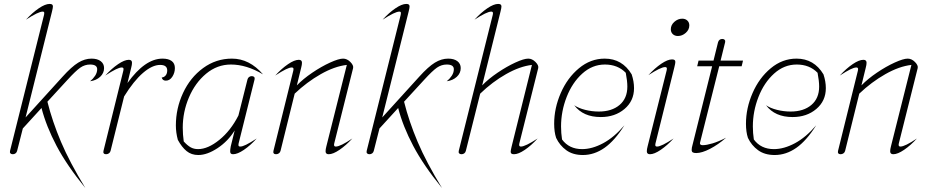

<svg xmlns="http://www.w3.org/2000/svg" viewBox="-20 -778 4723 976"><path d="M509 -432Q509 -406 489 -387.5Q469 -369 438 -365Q453 -377 463.5 -393Q474 -409 474 -426Q474 -450 438 -450Q411 -450 388 -434Q365 -418 323 -372L221 -261Q246 -161 290 -57Q334 47 414 178Q320 63 267.5 -36.5Q215 -136 191 -229L96 -125L67 -11Q65 -3 59 1.5Q53 6 45 6Q37 6 33 1.5Q29 -3 31 -11L204 -703Q205 -706 205 -712Q205 -719 197 -719Q175 -719 112 -678Q145 -714 177.5 -736Q210 -758 232 -758Q241 -758 245 -755Q249 -752 249 -745Q249 -738 244 -718L110 -181L298 -388Q344 -439 377.5 -459.5Q411 -480 445 -480Q475 -480 492 -467Q509 -454 509 -432Z M506 -11 607 -419Q608 -422 608 -427Q608 -435 599 -435Q588 -435 568.5 -425.5Q549 -416 515 -394Q548 -430 580.5 -452Q613 -474 635 -474Q651 -474 651 -459Q651 -449 647 -434L628 -356Q717 -480 806 -480Q836 -480 852.5 -468Q869 -456 869 -432Q869 -408 856 -388Q843 -368 823 -368Q806 -368 802 -384Q814 -385 822 -394.5Q830 -404 830 -420Q830 -448 794 -448Q754 -448 707 -407.5Q660 -367 611 -288L542 -11Q540 -3 533.5 1.5Q527 6 519 6Q511 6 507.5 1.5Q504 -3 506 -11Z M1192 -41Q1192 -33 1201 -33Q1212 -33 1231.5 -42.5Q1251 -52 1285 -74Q1252 -38 1219.5 -16Q1187 6 1165 6Q1157 6 1153.5 2.5Q1150 -1 1150 -9Q1150 -18 1153 -34L1173 -115Q1139 -60 1086 -25Q1033 10 988 10Q953 10 928.5 -10Q904 -30 884 -67Q874 -104 874 -140Q874 -227 910.5 -305.5Q947 -384 1012.5 -432Q1078 -480 1159 -480Q1248 -480 1317 -400Q1233 -450 1154 -450Q1084 -450 1028 -403.5Q972 -357 940.5 -283Q909 -209 909 -129Q909 -94 914 -59Q932 -39 948.5 -29.5Q965 -20 987 -20Q1037 -20 1095 -67Q1153 -114 1192 -191L1238 -374Q1240 -382 1246 -386.5Q1252 -391 1260 -391Q1268 -391 1272 -386.5Q1276 -382 1274 -374L1193 -49Q1192 -46 1192 -41Z M1370 -11 1471 -419Q1472 -422 1472 -427Q1472 -435 1463 -435Q1452 -435 1432.5 -425.5Q1413 -416 1379 -394Q1412 -430 1444.5 -452Q1477 -474 1499 -474Q1515 -474 1515 -459Q1515 -449 1511 -434L1489 -344Q1521 -377 1567.5 -408.5Q1614 -440 1658 -460Q1702 -480 1724 -480Q1744 -480 1761 -463Q1778 -446 1775 -432L1679 -49Q1678 -46 1678 -42Q1678 -33 1687 -33Q1710 -33 1771 -74Q1739 -39 1706 -16.5Q1673 6 1651 6Q1635 6 1635 -9Q1635 -19 1639 -34L1743 -448Q1681 -441 1610.5 -401Q1540 -361 1478 -302L1406 -11Q1404 -3 1397.5 1.5Q1391 6 1383 6Q1375 6 1371.5 1.5Q1368 -3 1370 -11Z M2322 -432Q2322 -406 2302 -387.5Q2282 -369 2251 -365Q2266 -377 2276.5 -393Q2287 -409 2287 -426Q2287 -450 2251 -450Q2224 -450 2201 -434Q2178 -418 2136 -372L2034 -261Q2059 -161 2103 -57Q2147 47 2227 178Q2133 63 2080.5 -36.5Q2028 -136 2004 -229L1909 -125L1880 -11Q1878 -3 1872 1.5Q1866 6 1858 6Q1850 6 1846 1.5Q1842 -3 1844 -11L2017 -703Q2018 -706 2018 -712Q2018 -719 2010 -719Q1988 -719 1925 -678Q1958 -714 1990.5 -736Q2023 -758 2045 -758Q2054 -758 2058 -755Q2062 -752 2062 -745Q2062 -738 2057 -718L1923 -181L2111 -388Q2157 -439 2190.5 -459.5Q2224 -480 2258 -480Q2288 -480 2305 -467Q2322 -454 2322 -432Z M2312 -11 2485 -703Q2486 -706 2486 -711Q2486 -719 2477 -719Q2455 -719 2392 -678Q2425 -714 2457.5 -736Q2490 -758 2512 -758Q2521 -758 2525 -755Q2529 -752 2529 -745Q2529 -738 2524 -718L2431 -344Q2463 -377 2509.5 -408.5Q2556 -440 2599.5 -460Q2643 -480 2665 -480Q2685 -480 2702 -463Q2719 -446 2716 -432L2620 -49Q2619 -46 2619 -42Q2619 -33 2628 -33Q2650 -33 2713 -74Q2680 -38 2647.5 -16Q2615 6 2593 6Q2584 6 2580 3Q2576 0 2576 -7Q2576 -14 2581 -34L2684 -448Q2623 -441 2553 -401.5Q2483 -362 2421 -302L2348 -11Q2346 -3 2340 1.5Q2334 6 2326 6Q2318 6 2314 1.5Q2310 -3 2312 -11Z M2807 -77Q2797 -107 2797 -149Q2797 -228 2830.5 -305Q2864 -382 2923 -431Q2982 -480 3054 -480Q3143 -480 3191 -400Q3203 -364 3203 -330Q3203 -265 3154.5 -224Q3106 -183 3034 -183Q2944 -183 2899 -243Q2921 -228 2955 -219.5Q2989 -211 3024 -211Q3090 -211 3129.5 -244.5Q3169 -278 3169 -338Q3169 -366 3161 -408Q3120 -450 3055 -450Q2991 -450 2940 -404Q2889 -358 2860.5 -285Q2832 -212 2832 -135Q2832 -102 2837 -69Q2873 -20 2939 -20Q2990 -20 3046 -50Q3102 -80 3154 -141Q3105 -63 3053 -26.5Q3001 10 2943 10Q2892 10 2858.5 -14.5Q2825 -39 2807 -77Z M3390 -629Q3390 -651 3408 -667Q3426 -683 3448 -683Q3464 -683 3474 -673.5Q3484 -664 3484 -649Q3484 -627 3466 -611Q3448 -595 3426 -595Q3410 -595 3400 -604.5Q3390 -614 3390 -629ZM3268 -9Q3268 -19 3272 -34L3369 -421Q3370 -424 3370 -429Q3370 -437 3361 -437Q3339 -437 3276 -396Q3309 -432 3341.5 -454Q3374 -476 3396 -476Q3405 -476 3409 -473Q3413 -470 3413 -463Q3413 -456 3408 -436L3312 -49Q3311 -46 3311 -41Q3311 -33 3320 -33Q3342 -33 3404 -74Q3372 -39 3339 -16.5Q3306 6 3284 6Q3268 6 3268 -9Z M3539 -55Q3538 -53 3538 -50Q3538 -40 3552 -40Q3571 -40 3601.5 -49Q3632 -58 3671 -78Q3631 -43 3589.5 -21.5Q3548 0 3519 0Q3507 0 3501.5 -3.5Q3496 -7 3496 -16Q3496 -27 3500 -40L3600 -441H3524L3531 -470H3607L3630 -563Q3635 -580 3652 -580Q3660 -580 3664 -575Q3668 -570 3666 -563L3643 -470H3757L3750 -441H3636Z M3782 -77Q3772 -107 3772 -149Q3772 -228 3805.5 -305Q3839 -382 3898 -431Q3957 -480 4029 -480Q4118 -480 4166 -400Q4178 -364 4178 -330Q4178 -265 4129.5 -224Q4081 -183 4009 -183Q3919 -183 3874 -243Q3896 -228 3930 -219.5Q3964 -211 3999 -211Q4065 -211 4104.5 -244.5Q4144 -278 4144 -338Q4144 -366 4136 -408Q4095 -450 4030 -450Q3966 -450 3915 -404Q3864 -358 3835.5 -285Q3807 -212 3807 -135Q3807 -102 3812 -69Q3848 -20 3914 -20Q3965 -20 4021 -50Q4077 -80 4129 -141Q4080 -63 4028 -26.5Q3976 10 3918 10Q3867 10 3833.5 -14.5Q3800 -39 3782 -77Z M4240 -11 4341 -419Q4342 -422 4342 -427Q4342 -435 4333 -435Q4322 -435 4302.5 -425.5Q4283 -416 4249 -394Q4282 -430 4314.5 -452Q4347 -474 4369 -474Q4385 -474 4385 -459Q4385 -449 4381 -434L4359 -344Q4391 -377 4437.5 -408.5Q4484 -440 4528 -460Q4572 -480 4594 -480Q4614 -480 4631 -463Q4648 -446 4645 -432L4549 -49Q4548 -46 4548 -42Q4548 -33 4557 -33Q4580 -33 4641 -74Q4609 -39 4576 -16.5Q4543 6 4521 6Q4505 6 4505 -9Q4505 -19 4509 -34L4613 -448Q4551 -441 4480.5 -401Q4410 -361 4348 -302L4276 -11Q4274 -3 4267.5 1.5Q4261 6 4253 6Q4245 6 4241.5 1.5Q4238 -3 4240 -11Z"/></svg>

Font: Srisakdi
Style: Regular
Weight: 400
Designer: Cadson Demak Co.,Ltd.
Foundry: Cadson Demak Co.,Ltd.
Version: Version 1.000